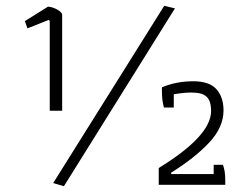

<svg xmlns="http://www.w3.org/2000/svg" viewBox="-20 -639 827 664"><path d="M164 -6 548 -619 585 -610 201 5ZM152 -567 148 -570 75 -541 66 -566 146 -616Q162 -615 178.5 -605.5Q195 -596 195 -588V-256H152ZM529 -58Q710 -169 710 -255Q710 -290 694.5 -304.5Q679 -319 643 -319Q616 -319 581 -313V-267H547Q540 -292 540 -321V-337Q590 -358 648 -358Q704 -358 728.5 -330.5Q753 -303 753 -257Q753 -199 703.5 -146Q654 -93 572 -42V-37H719V-69H751Q759 -48 759 -18V0H529Z"/></svg>

Font: Athiti Light
Style: Regular
Weight: 300
Designer: CadsonDemak Team
Foundry: CadsonDemak
Version: Version 1.033